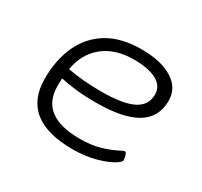

<svg xmlns="http://www.w3.org/2000/svg" viewBox="-117 -685 894 848"><g transform="rotate(30 330.0 -261.5)"><path d="M338 6Q76 6 76 -204Q76 -299 109.5 -372.5Q143 -446 211 -487.5Q279 -529 383 -529Q483 -529 541 -492.5Q599 -456 599 -391Q599 -307 531 -265.5Q463 -224 322 -224Q269 -224 223 -229Q177 -234 142 -242Q141 -233 141 -223.5Q141 -214 141 -203Q141 -50 342 -50Q402 -50 445 -63Q488 -76 513 -89Q538 -102 543 -102Q550 -102 554 -88Q558 -74 558 -65Q558 -54 528 -37Q498 -20 448.5 -7Q399 6 338 6ZM317 -278Q430 -278 481.5 -304Q533 -330 533 -385Q533 -428 492 -450.5Q451 -473 376 -473Q281 -473 221.5 -425Q162 -377 148 -293Q182 -286 226.5 -282Q271 -278 317 -278Z"/></g></svg>

Font: Asap Expanded Expanded Light
Style: Italic
Weight: 300
Width: 7
Italic angle: -6°
Designer: Pablo Cosgaya
Foundry: Omnibus-Type
Version: Version 3.001; ttfautohint (v1.8.4.7-5d5b)